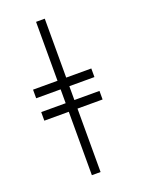

<svg xmlns="http://www.w3.org/2000/svg" viewBox="-135 -760 603 821"><g transform="rotate(-20 166.5 -349.0)"><path d="M290.5 -327.6V-288.6H176.3V0H136.7V-288.6H25.4V-327.6H136.7V-390.6H25.4V-429.7H136.7V-697.8H176.3V-429.7H290.5V-390.6H176.3V-327.6Z"/></g></svg>

Font: Libertinage
Style: f
Weight: 400
Designer: OSP
Foundry: OSP
Version: Version 1.0; 2008; OFL relea